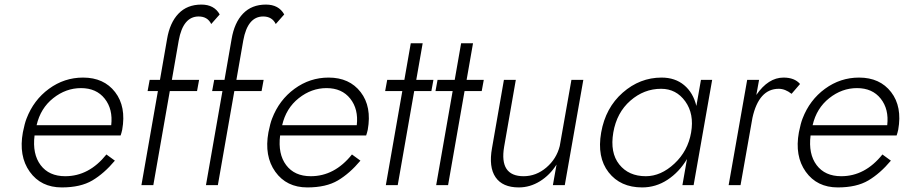

<svg xmlns="http://www.w3.org/2000/svg" viewBox="-20 -809 3950 839"><path d="M466 -262Q474 -332 437.5 -378Q401 -424 334 -424Q268 -424 212.5 -380Q157 -336 140 -262ZM131 -217Q121 -136 157.5 -87.5Q194 -39 265 -39Q369 -39 445 -134L482 -107Q435 -51 383.5 -20.5Q332 10 250 10Q159 10 110 -58.5Q61 -127 80 -231Q88 -271 96 -291Q127 -372 194 -421Q261 -470 343 -470Q434 -470 483 -406.5Q532 -343 514 -242Q513 -237 510.5 -228Q508 -219 507 -217Z M903 -704Q887 -737 848 -737Q780 -737 761 -632L731 -460H850L841 -411H722L650 0H598L670 -411H625L634 -460H679L710 -638Q722 -710 760 -749.5Q798 -789 860 -789Q916 -789 940 -746Z M1185 -704Q1169 -737 1130 -737Q1062 -737 1043 -632L1013 -460H1132L1123 -411H1004L932 0H880L952 -411H907L916 -460H961L992 -638Q1004 -710 1042 -749.5Q1080 -789 1142 -789Q1198 -789 1222 -746Z M1539 -262Q1547 -332 1510.5 -378Q1474 -424 1407 -424Q1341 -424 1285.5 -380Q1230 -336 1213 -262ZM1204 -217Q1194 -136 1230.5 -87.5Q1267 -39 1338 -39Q1442 -39 1518 -134L1555 -107Q1508 -51 1456.5 -20.5Q1405 10 1323 10Q1232 10 1183 -58.5Q1134 -127 1153 -231Q1161 -271 1169 -291Q1200 -372 1267 -421Q1334 -470 1416 -470Q1507 -470 1556 -406.5Q1605 -343 1587 -242Q1586 -237 1583.5 -228Q1581 -219 1580 -217Z M1775 -620H1827L1799 -460H1874L1865 -411H1790L1718 0H1666L1738 -411H1663L1672 -460H1747Z M1995 -620H2047L2019 -460H2094L2085 -411H2010L1938 0H1886L1958 -411H1883L1892 -460H1967Z M2183 -168Q2161 -39 2268 -39Q2323 -39 2367.5 -77Q2412 -115 2426 -171L2477 -460H2529L2448 0H2396L2412 -90Q2383 -44 2339.5 -17Q2296 10 2247 10Q2176 10 2145.5 -34.5Q2115 -79 2130 -162L2182 -460H2234Z M2871 -470Q2930 -470 2969.5 -437Q3009 -404 3023 -346L3043 -460H3092L3011 0H2962L2982 -114Q2948 -57 2897 -23.5Q2846 10 2786 10Q2691 10 2639.5 -56Q2588 -122 2607 -230Q2626 -338 2701 -404Q2776 -470 2871 -470ZM2660 -230Q2645 -142 2686 -90.5Q2727 -39 2802 -39Q2868 -39 2927 -94Q2986 -149 3000 -230Q3014 -311 2974.5 -366Q2935 -421 2869 -421Q2794 -421 2734.5 -369Q2675 -317 2660 -230Z M3439 -399Q3411 -421 3383 -421Q3296 -421 3268 -294L3216 0H3164L3245 -460H3297L3285 -394Q3337 -470 3404 -470Q3452 -470 3476 -442Z M3857 -262Q3865 -332 3828.5 -378Q3792 -424 3725 -424Q3659 -424 3603.5 -380Q3548 -336 3531 -262ZM3522 -217Q3512 -136 3548.5 -87.5Q3585 -39 3656 -39Q3760 -39 3836 -134L3873 -107Q3826 -51 3774.5 -20.5Q3723 10 3641 10Q3550 10 3501 -58.5Q3452 -127 3471 -231Q3479 -271 3487 -291Q3518 -372 3585 -421Q3652 -470 3734 -470Q3825 -470 3874 -406.5Q3923 -343 3905 -242Q3904 -237 3901.5 -228Q3899 -219 3898 -217Z"/></svg>

Font: Renner* Light
Style: Light Italic
Weight: 300
Italic angle: -10°
Version: Version 003.000 ; ttfautohint (v0.97) -l 8 -r 50 -G 200 -x 1